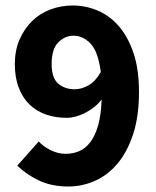

<svg xmlns="http://www.w3.org/2000/svg" viewBox="-20 -667 568 699"><path d="M252 -342Q277 -342 302.5 -356.5Q328 -371 347 -405Q337 -480 309.5 -508.5Q282 -537 248 -537Q216 -537 192 -512.5Q168 -488 168 -434Q168 -383 192 -362.5Q216 -342 252 -342ZM229 12Q166 12 119.5 -11Q73 -34 43 -64L121 -152Q137 -134 164 -120.5Q191 -107 219 -107Q246 -107 269 -117Q292 -127 309.5 -150.5Q327 -174 337.5 -211.5Q348 -249 350 -305Q338 -289 322 -276.5Q306 -264 289 -255.5Q272 -247 255 -242.5Q238 -238 223 -238Q182 -238 147.5 -250Q113 -262 88 -286Q63 -310 48.5 -347Q34 -384 34 -434Q34 -483 51 -522.5Q68 -562 96.5 -590Q125 -618 163.5 -632.5Q202 -647 245 -647Q291 -647 334.5 -629Q378 -611 411.5 -573Q445 -535 465.5 -475.5Q486 -416 486 -332Q486 -243 464.5 -178Q443 -113 407.5 -71Q372 -29 325.5 -8.5Q279 12 229 12Z"/></svg>

Font: Giro Regular
Style: Bold
Weight: 700
Designer: Paul D. Hunt
Foundry: Adobe Systems Incorporated
Version: Version 1.000;PS 1.0;hotconv 1.0.88;makeotf.lib2.5.647800